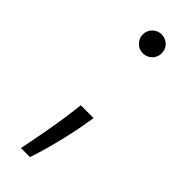

<svg xmlns="http://www.w3.org/2000/svg" viewBox="-232 -532 733 733"><g transform="rotate(45 134.5 -165.5)"><path d="M72.4 177.6Q76 159.4 81 134.4Q85.9 109.4 92 77.1Q98 44.7 103.5 10.8Q109 -23.1 113.6 -59.7L118.6 -99.4H187.5L181.1 -61.4Q178.3 -42.6 173.8 -21Q169.4 0.7 164.2 23.3Q159.1 45.8 153.2 68.4Q147.4 90.9 141.7 111.2Q136 131.4 130.7 148.4Q125.4 165.5 121.1 177.6ZM94.5 -458.1Q94.5 -468.8 98.5 -478.2Q102.6 -487.6 109.6 -494.5Q116.5 -501.4 125.7 -505.3Q134.9 -509.2 145.6 -509.2Q156.2 -509.2 165.7 -505.3Q175.1 -501.4 182 -494.5Q188.9 -487.6 192.8 -478.2Q196.7 -468.8 196.7 -458.1Q196.7 -447.4 192.8 -438.2Q188.9 -429 182 -422.1Q175.1 -415.1 165.7 -411Q156.2 -407 145.6 -407Q135.3 -407 125.9 -411Q116.5 -415.1 109.6 -422.1Q102.6 -429 98.5 -438.4Q94.5 -447.8 94.5 -458.1Z"/></g></svg>

Font: Inter P Light
Style: Regular
Weight: 300
Designer: Rasmus Andersson
Foundry: rsms
Version: Version 3.018;git-588b23468